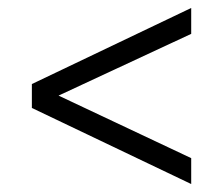

<svg xmlns="http://www.w3.org/2000/svg" viewBox="-20 -582 550 482"><path d="M460 -185V-120L60 -311V-371L460 -562V-497L127 -342Z"/></svg>

Font: Hind Kochi Light
Style: Regular
Weight: 300
Designer: Dhruvi Tolia
Foundry: Indian Type Foundry
Version: Version 0.702;PS 1.0;hotconv 1.0.81;makeotf.lib2.5.63406